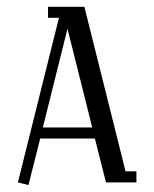

<svg xmlns="http://www.w3.org/2000/svg" viewBox="-20 -532 450 560"><path d="M32.2 0 151.9 -480H120.1V-512.2H226.1L346.2 -32.2H377.9V0H289.1L256.8 -127.9H97.2L63 7.8ZM105 -160.2H249L176.8 -448.2Z"/></svg>

Font: Gawaa
Style: Regular
Weight: 400
Designer: T. Christopher White
Version: Version 1.0